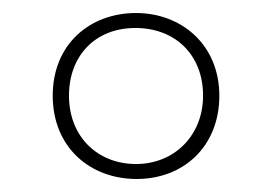

<svg xmlns="http://www.w3.org/2000/svg" viewBox="-20 -743 419 295"><path d="M190 -468C262 -468 317 -518 317 -596C317 -674 259 -723 189 -723C118 -723 61 -675 61 -596C61 -517 118 -468 190 -468ZM189 -491C130 -491 86 -533 86 -596C86 -657 126 -700 188 -700C249 -700 292 -659 292 -596C292 -535 248 -491 189 -491Z"/></svg>

Font: Noto Sans Thai Looped Condensed Thin
Style: Regular
Weight: 100
Width: 3
Designer: Sasikarn Vongin, Ben Mitchell
Foundry: The Fontpad Ltd
Version: Version 1.001